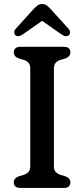

<svg xmlns="http://www.w3.org/2000/svg" viewBox="-20 -932 417 952"><path d="M247.4 -107.8Q247.4 -88.3 256.9 -78.7Q266.3 -69 282.4 -64.2L304.4 -57.8Q329 -48.4 329 -27.6Q329 -14.6 320.9 -7.3Q312.7 0 295.8 0H81.6Q65 0 56.7 -7.3Q48.4 -14.6 48.4 -27.6Q48.4 -48.4 73 -57.8L95 -64.2Q111.3 -69 120.6 -78.7Q130 -88.3 130 -107.8V-592.2Q130 -611.7 120.6 -621.5Q111.3 -631.3 95 -635.8L73 -642.2Q48.4 -651.6 48.4 -672.4Q48.4 -685.4 56.7 -692.7Q65 -700 81.6 -700H295.8Q312.7 -700 320.9 -692.7Q329 -685.4 329 -672.4Q329 -651.6 304.4 -642.2L282.4 -635.8Q266.3 -631.3 256.9 -621.5Q247.4 -611.7 247.4 -592.2ZM208.8 -842.6H168.9L286.4 -760.4Q308.3 -746.4 321.4 -757.5Q326.7 -762.1 327.4 -771.1Q328 -780.1 319.3 -789.7L233.7 -884.3Q222.1 -896.8 212.9 -904.3Q203.6 -911.8 189.3 -911.8Q175 -911.8 165.5 -904.3Q155.9 -896.8 144 -884.3L58.4 -789.7Q49.7 -780.1 50.4 -771.1Q51 -762.1 56.3 -757.5Q69.4 -746.4 91.3 -760.4Z"/></svg>

Font: Fraunces SuperSoft
Style: Regular
Weight: 900
Version: Version 1.000;[b76b70a41]